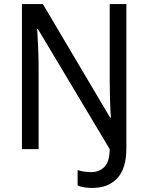

<svg xmlns="http://www.w3.org/2000/svg" viewBox="-20 -734 730 945"><path d="M434 191Q390 191 362 179V103Q376 108 393.5 110.5Q411 113 431 113Q467 113 493 88.5Q519 64 520 0L166 -592H163Q165 -558 167.5 -506Q170 -454 170 -408V0H88V-714H191L522 -155H526Q523 -191 521.5 -239.5Q520 -288 520 -334V-714H602V-5Q602 95 557.5 143Q513 191 434 191Z"/></svg>

Font: Noto Sans Khmer SemiCondensed
Style: Regular
Weight: 400
Width: 4
Designer: Danh Hong and the Monotype Design Team
Foundry: Monotype Imaging Inc.
Version: Version 2.004; ttfautohint (v1.8.4.7-5d5b)